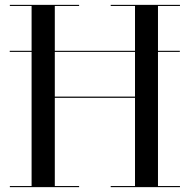

<svg xmlns="http://www.w3.org/2000/svg" viewBox="-20 -770 780 790"><path d="M20.5 -4.5V0H305.5V-4.5H205.5V-367.5H535.5V-4.5H435.5V0H720.5V-4.5H630V-556.5H720V-561H630V-745.5H720.5V-750H435.5V-745.5H535.5V-561H205.5V-745.5H305.5V-750H20.5V-745.5H110V-561H20V-556.5H110V-4.5ZM205.5 -372.5V-556.5H535.5V-372.5Z"/></svg>

Font: Bodoni* 36pt
Style: Regular
Weight: 400
Version: Version 2.3